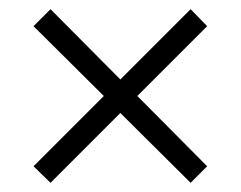

<svg xmlns="http://www.w3.org/2000/svg" viewBox="-20 -534 525 418"><path d="M90 -136 242 -288 395 -136 431 -172 279 -325 431 -477 395 -514 242 -361 90 -514 53 -477 206 -325 53 -172Z"/></svg>

Font: Fixel Text Light
Style: Regular
Weight: 300
Width: 4
Designer: AlfaBravo + MacPaw
Foundry: Kyrylo Tkachov, Marchela Mozhyna, Serhii Makarenko, Maria Weinstein, Zakhar Kryvoshyya
Version: Version 1.211